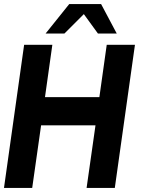

<svg xmlns="http://www.w3.org/2000/svg" viewBox="-30 -919 712 939"><path d="M492 -700H630L531.5 0H393.5L437 -306H171L127.5 0H-10.5L88 -700H226L190 -444H456ZM464.5 -899 541 -755H449L380 -850L285 -755H193L308.5 -899Z"/></svg>

Font: Urbanist ExtraBold
Style: Italic
Weight: 800
Italic angle: -8°
Designer: Corey Hu
Foundry: Corey Hu
Version: Version 1.321; ttfautohint (v1.8.4.7-5d5b)